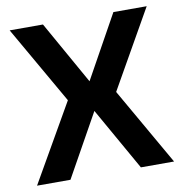

<svg xmlns="http://www.w3.org/2000/svg" viewBox="-75 -721 758 792"><g transform="rotate(-10 304.0 -325.0)"><path d="M17 -650.5H156.5L305 -386.5L451.5 -650.5H591L405.5 -324L591 0H452L303.5 -262.5L157 0H17L203.5 -325Z"/></g></svg>

Font: Overused Grotesk SemiBold
Style: Regular
Weight: 610
Version: Version 0.004